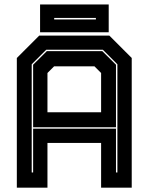

<svg xmlns="http://www.w3.org/2000/svg" viewBox="-20 -864 684 884"><path d="M57.5 0V-597L160.5 -700H483.5L586.5 -597V0H445.5V-206H198.5V0ZM126 -70H132.5V-271.5H514V-70H520.5V-568L453.5 -635H193L126 -568ZM198.5 -347H445.5V-528L415 -558.5H229L198.5 -528ZM132.5 -278V-566L195.5 -628.5H451L514 -566V-278ZM164.5 -715.5V-843.5H480.5V-715.5ZM229.5 -774.5H421.5V-781.5H229.5Z"/></svg>

Font: Tourney ExtraBold
Style: Regular
Weight: 800
Designer: Tyler Finck
Foundry: Etcetera Type Co
Version: Version 1.015